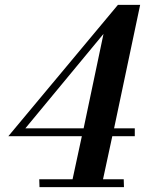

<svg xmlns="http://www.w3.org/2000/svg" viewBox="-20 -768 602 788"><path d="M142.1 0 141.1 -32.2H277.8L315.9 -209H14.2L463.9 -748H555.2L448.2 -241.2H533.2V-209H440.9L402.8 -32.2H487.8L488.8 0ZM84 -241.2H323.2L404.8 -628.9Z"/></svg>

Font: Fin Serif Display
Style: Italic
Weight: 400
Italic angle: -12°
Designer: J. Blake Harris
Version: Version 1.006;FEAKit 1.0